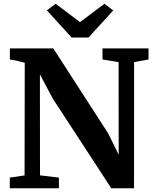

<svg xmlns="http://www.w3.org/2000/svg" viewBox="-20 -1000 822 1020"><path d="M32 0V-56.5L110.5 -68L111.5 -666.5Q99 -670 85.8 -673.2Q72.5 -676.5 59 -679.5Q45.5 -682.5 32.5 -684V-743H263L554 -292.5L610.5 -178L610 -670L524.5 -684V-743H769V-684L692.5 -670L692 0H571L260.5 -476L192 -605L192.5 -68.5L293 -56.5V0ZM360.5 -800.5 229 -945 275.5 -980 405 -882.5 535 -980 581.5 -944.5 450 -800.5Z"/></svg>

Font: Merriweather 28pt
Style: Bold
Weight: 700
Version: Version 2.100